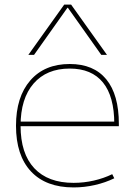

<svg xmlns="http://www.w3.org/2000/svg" viewBox="-20 -810 588 840"><path d="M302 10Q181 10 115.5 -60Q50 -130 50 -260Q50 -386 112.5 -458Q175 -530 285 -530Q390 -530 445 -463Q500 -396 500 -268Q500 -264 500 -263Q500 -262 500 -258H60V-278H490L480 -268Q480 -388 430.5 -449Q381 -510 285 -510Q184 -510 127 -444.5Q70 -379 70 -260Q70 -138 130 -74Q190 -10 302 -10Q347 -10 390.5 -20Q434 -30 471 -48L480 -30Q441 -11 395 -0.5Q349 10 302 10ZM104 -570 261 -790H291L448 -570H423L277 -776H275L129 -570Z"/></svg>

Font: M PLUS 1 Thin
Style: Regular
Weight: 100
Designer: Coji Morishita
Foundry: UNDERFOREST DESIGN
Version: Version 1.001